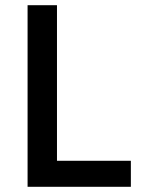

<svg xmlns="http://www.w3.org/2000/svg" viewBox="-20 -718 553 738"><path d="M483 0H86V-698H199V-100H483Z"/></svg>

Font: IBM Plex Sans KR Medm
Style: Regular
Weight: 500
Designer: Mike Abbink; Paul van der Laan; Pieter van Rosmalen; Wujin Sim; Chorong Kim; Dohee Lee;
Foundry: Sandoll Inc.
Version: Version 1.003